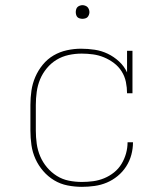

<svg xmlns="http://www.w3.org/2000/svg" viewBox="-20 -717 640 745"><path d="M298 8Q270 8 242 2.5Q214 -3 190 -17.5Q166 -32 147.5 -53.5Q129 -75 117.5 -100.5Q106 -126 102 -154Q98 -182 98 -210V-310Q98 -338 102 -365.5Q106 -393 117 -418.5Q128 -444 146 -466Q164 -488 188 -502Q212 -516 239.5 -522Q267 -528 294 -528Q321 -528 347.5 -524Q374 -520 398 -508.5Q422 -497 442 -478.5Q462 -460 473 -436V-520H494V-355H473Q473 -377 468.5 -399Q464 -421 452 -440Q440 -459 422 -472.5Q404 -486 383.5 -494.5Q363 -503 341 -506Q319 -509 297 -509Q271 -509 246 -503.5Q221 -498 199.5 -485Q178 -472 161.5 -452Q145 -432 135.5 -409Q126 -386 122.5 -360.5Q119 -335 119 -310V-210Q119 -185 122.5 -159.5Q126 -134 136 -110.5Q146 -87 162.5 -67.5Q179 -48 200.5 -34.5Q222 -21 247 -16Q272 -11 298 -11Q320 -11 342 -14Q364 -17 384.5 -25.5Q405 -34 422.5 -48Q440 -62 451.5 -81Q463 -100 469 -121.5Q475 -143 475 -165H496Q496 -140 489.5 -116Q483 -92 469.5 -71Q456 -50 436.5 -34Q417 -18 394.5 -8.5Q372 1 347 4.5Q322 8 298 8ZM300 -644Q295 -644 289.5 -645.5Q284 -647 280.5 -650.5Q277 -654 275.5 -659.5Q274 -665 274 -670Q274 -675 275.5 -680.5Q277 -686 280.5 -689.5Q284 -693 289.5 -695Q295 -697 300 -697Q305 -697 310.5 -695Q316 -693 319.5 -689.5Q323 -686 325 -680.5Q327 -675 327 -670Q327 -665 325 -659.5Q323 -654 319.5 -650.5Q316 -647 310.5 -645.5Q305 -644 300 -644Z"/></svg>

Font: Iosevka HT Thin Extended
Style: Regular
Weight: 100
Width: 7
Monospace: yes
Designer: Belleve Invis
Foundry: Belleve Invis
Version: Version 32.3.0; ttfautohint (v1.8.4)